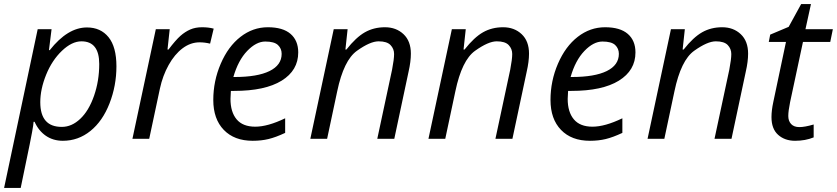

<svg xmlns="http://www.w3.org/2000/svg" viewBox="-41 -678 4089 938"><path d="M356.9 -476.1Q310.1 -476.1 261.5 -429.7Q212.9 -383.3 184.3 -312.7Q155.8 -242.2 155.8 -178.7Q155.8 -57.6 261.2 -58.1Q309.6 -58.1 351.3 -97.7Q393.1 -137.2 418.5 -210.2Q443.8 -283.2 443.8 -365.2Q443.8 -476.1 356.9 -476.1ZM266.1 9.8Q218.8 9.8 183.1 -14.6Q147.5 -39.1 127.9 -83H123L121.1 -64.5Q117.2 -31.2 60.1 240.2H-21L143.1 -535.2H210.9L198.2 -433.1H202.1Q289.6 -543.9 383.8 -543.9Q450.7 -543.9 489.3 -496.3Q527.8 -448.7 527.8 -354Q527.8 -259.3 494.1 -172.9Q460.4 -86.4 400.9 -38.3Q341.3 9.8 266.1 9.8Z M1002.9 -538.1 985.4 -464.8Q959.5 -471.2 934.1 -471.2Q889.6 -471.2 850.8 -441.9Q812 -412.6 783 -360.6Q753.9 -308.6 740.2 -245.1L688 0H606L720.2 -535.2H788.1L777.3 -436H782.2Q817.4 -482.4 840.3 -502.7Q863.3 -522.9 888.4 -533.9Q913.6 -544.9 945.8 -544.9Q978 -544.9 1002.9 -538.1Z M1099.1 -301.8H1105Q1216.3 -301.8 1275.6 -330.8Q1335 -359.9 1335 -415Q1335 -440.9 1316.9 -458Q1298.8 -475.1 1254.9 -475.1Q1210.9 -475.1 1166.7 -429.2Q1122.6 -383.3 1099.1 -301.8ZM1352.1 -100.1V-28.8Q1306.2 -7.3 1271 1.2Q1235.8 9.8 1193.4 9.8Q1103.5 9.8 1052.2 -43.5Q1001 -96.7 1001 -189.5Q1001 -282.2 1037.4 -366.7Q1073.7 -451.2 1134 -498Q1194.3 -544.9 1267.6 -544.9Q1340.8 -544.9 1378.4 -512.5Q1416 -480 1416 -421.9Q1416 -334 1335 -283.9Q1253.9 -233.9 1103 -233.9H1086.9L1085 -194.8Q1085 -130.9 1115 -95Q1145 -59.1 1206.1 -59.1Q1267.1 -59.1 1352.1 -100.1Z M1606.4 -231.9 1557.1 0H1475.1L1589.4 -535.2H1657.2L1646.5 -436H1651.4Q1698.2 -495.6 1741.7 -520.3Q1785.2 -544.9 1839.8 -544.9Q1894.5 -544.9 1930.4 -511Q1966.3 -477.1 1966.3 -416Q1966.3 -377.4 1955.1 -328.1L1885.3 0H1802.2L1874.5 -337.9Q1884.3 -388.7 1884.3 -414.1Q1884.3 -439.5 1866.9 -457.8Q1849.6 -476.1 1808.6 -476.1Q1767.6 -476.1 1702.9 -429.9Q1638.2 -383.8 1606.4 -231.9Z M2183.6 -231.9 2134.3 0H2052.2L2166.5 -535.2H2234.4L2223.6 -436H2228.5Q2275.4 -495.6 2318.8 -520.3Q2362.3 -544.9 2417 -544.9Q2471.7 -544.9 2507.6 -511Q2543.5 -477.1 2543.5 -416Q2543.5 -377.4 2532.2 -328.1L2462.4 0H2379.4L2451.7 -337.9Q2461.4 -388.7 2461.4 -414.1Q2461.4 -439.5 2444.1 -457.8Q2426.8 -476.1 2385.7 -476.1Q2344.7 -476.1 2280 -429.9Q2215.3 -383.8 2183.6 -231.9Z M2746.6 -301.8H2752.4Q2863.8 -301.8 2923.1 -330.8Q2982.4 -359.9 2982.4 -415Q2982.4 -440.9 2964.4 -458Q2946.3 -475.1 2902.3 -475.1Q2858.4 -475.1 2814.2 -429.2Q2770 -383.3 2746.6 -301.8ZM2999.5 -100.1V-28.8Q2953.6 -7.3 2918.5 1.2Q2883.3 9.8 2840.8 9.8Q2751 9.8 2699.7 -43.5Q2648.4 -96.7 2648.4 -189.5Q2648.4 -282.2 2684.8 -366.7Q2721.2 -451.2 2781.5 -498Q2841.8 -544.9 2915 -544.9Q2988.3 -544.9 3025.9 -512.5Q3063.5 -480 3063.5 -421.9Q3063.5 -334 2982.4 -283.9Q2901.4 -233.9 2750.5 -233.9H2734.4L2732.4 -194.8Q2732.4 -130.9 2762.5 -95Q2792.5 -59.1 2853.5 -59.1Q2914.6 -59.1 2999.5 -100.1Z M3253.9 -231.9 3204.6 0H3122.6L3236.8 -535.2H3304.7L3293.9 -436H3298.8Q3345.7 -495.6 3389.2 -520.3Q3432.6 -544.9 3487.3 -544.9Q3542 -544.9 3577.9 -511Q3613.8 -477.1 3613.8 -416Q3613.8 -377.4 3602.5 -328.1L3532.7 0H3449.7L3522 -337.9Q3531.7 -388.7 3531.7 -414.1Q3531.7 -439.5 3514.4 -457.8Q3497.1 -476.1 3456.1 -476.1Q3415 -476.1 3350.3 -429.9Q3285.6 -383.8 3253.9 -231.9Z M3728 -106Q3728 -138.2 3736.8 -179.2L3798.8 -473.1H3714.8L3721.7 -508.8L3812 -546.9L3873 -658.2H3920.9L3894 -535.2H4027.8L4015.1 -473.1H3881.8L3818.8 -178.2Q3810.1 -135.7 3810.1 -111.3Q3810.1 -86.9 3824 -72Q3837.9 -57.1 3864.3 -57.1Q3890.6 -57.1 3934.1 -69.8V-6.8Q3893.6 9.8 3843.3 9.8Q3793 9.8 3760.5 -19.3Q3728 -48.3 3728 -106Z"/></svg>

Font: OpenSans-Italic
Style: Italic
Weight: 400
Italic angle: -12°
Foundry: Ascender Corporation
Version: Version 1.10